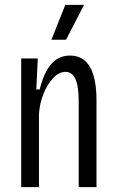

<svg xmlns="http://www.w3.org/2000/svg" viewBox="-20 -768 479 788"><path d="M67 0V-528H135L129 -401H143Q161 -473 191.5 -506.5Q222 -540 267 -540Q322 -540 349 -493.5Q376 -447 376 -357V0H303V-352Q303 -415 289.5 -444Q276 -473 249 -473Q222 -473 198 -447.5Q174 -422 158.5 -383Q143 -344 140 -302V0ZM251 -605H191L248 -748H325Z"/></svg>

Font: Bricolage Grotesque 12pt Condensed Light
Style: Regular
Weight: 300
Width: 3
Designer: Mathieu Triay
Foundry: Atelier Triay
Version: Version 1.001; ttfautohint (v1.8.4.7-5d5b);gftools[0.9.33.de